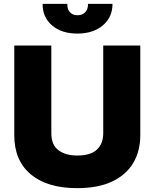

<svg xmlns="http://www.w3.org/2000/svg" viewBox="-20 -965 801 995"><path d="M54 -264V-729H246V-275Q246 -214 283 -186.5Q320 -159 381 -159Q449 -159 482 -189.5Q515 -220 515 -275V-729H707V-264Q707 -182 670.5 -120.5Q634 -59 561.5 -24.5Q489 10 379 10Q225 10 139.5 -61.5Q54 -133 54 -264ZM381 -791Q299 -791 249.5 -833.5Q200 -876 201 -945H329Q328 -917 342.5 -901.5Q357 -886 381 -886Q408 -886 422.5 -902.5Q437 -919 436 -945H563Q563 -876 513 -833.5Q463 -791 381 -791Z"/></svg>

Font: BDO Grotesk Black
Style: Regular
Weight: 900
Designer: Deni Anggara
Foundry: Lokal Container
Version: Version 2.000